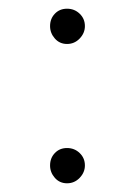

<svg xmlns="http://www.w3.org/2000/svg" viewBox="-20 -411 309 441"><path d="M134 10Q117 10 106 -2.5Q95 -15 95 -31Q95 -48 106 -59.5Q117 -71 134 -71Q151 -71 163 -59.5Q175 -48 175 -31Q175 -15 163 -2.5Q151 10 134 10ZM134 -310Q117 -310 106 -322.5Q95 -335 95 -351Q95 -368 106 -379.5Q117 -391 134 -391Q151 -391 163 -379.5Q175 -368 175 -351Q175 -335 163 -322.5Q151 -310 134 -310Z"/></svg>

Font: Outfit Thin
Style: Regular
Weight: 100
Designer: Rodrigo Fuenzalida
Foundry: fragTYPE
Version: Version 1.100;gftools[0.9.27]